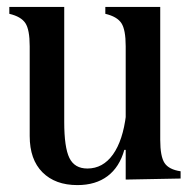

<svg xmlns="http://www.w3.org/2000/svg" viewBox="-20 -520 558 556"><path d="M66 -126V-386Q66 -434 53.5 -453Q41 -472 7 -480V-500H80H166V-167Q166 -93 181 -62.5Q196 -32 233 -32Q278 -32 307 -72.5Q336 -113 345 -188H366V-86H340Q326 -36 291.5 -10Q257 16 204 16Q140 16 103 -21Q66 -58 66 -126ZM285 -480V-500H358H444V-115Q444 -67 456.5 -48Q469 -29 503 -24V-3L344 0V-386Q344 -434 331.5 -453Q319 -472 285 -480Z"/></svg>

Font: RL Madena Variable
Style: Regular
Weight: 400
Designer: I Kadek Wantara Putra
Foundry: Roughlines ID
Version: Version 1.000;Glyphs 3.1.2 (3151)